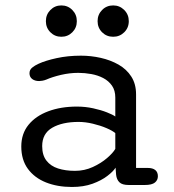

<svg xmlns="http://www.w3.org/2000/svg" viewBox="-20 -698 659 726"><path d="M466.5 1.5Q442 1.5 431.5 -8.8Q421 -19 419 -37.5L417 -64Q408.5 -50 386 -32.8Q363.5 -15.5 329.8 -3.2Q296 9 252 9Q197 9 153.8 -8.2Q110.5 -25.5 85.5 -59.5Q60.5 -93.5 60.5 -144Q60.5 -192.5 87.8 -226Q115 -259.5 162.5 -277.2Q210 -295 271 -295Q302.5 -295 332.2 -288.5Q362 -282 384.2 -273.2Q406.5 -264.5 416 -257.5V-329Q416 -356 403.5 -374Q391 -392 370.5 -402.8Q350 -413.5 325.2 -418Q300.5 -422.5 276 -422.5Q243.5 -422.5 210.5 -414.8Q177.5 -407 155 -397Q147.5 -394 140.2 -392.8Q133 -391.5 128 -391.5Q112 -391.5 101.8 -399.2Q91.5 -407 91.5 -421Q91.5 -434 101.5 -442.2Q111.5 -450.5 126 -457Q152 -469 194.2 -478.2Q236.5 -487.5 286 -487.5Q324 -487.5 360.8 -479.2Q397.5 -471 428 -453.8Q458.5 -436.5 476.5 -408.5Q494.5 -380.5 494.5 -341V-63H538.5Q557.5 -63 567.2 -55Q577 -47 577 -31.5Q577 -17 565.8 -7.8Q554.5 1.5 527.5 1.5ZM416 -194.5Q406 -203.5 382.8 -213.5Q359.5 -223.5 331.2 -230.2Q303 -237 277 -237Q215.5 -237 177.5 -215Q139.5 -193 139.5 -145.5Q139.5 -111.5 155.5 -90.8Q171.5 -70 199.5 -61Q227.5 -52 263.5 -52Q299.5 -52 331 -66.5Q362.5 -81 385 -100.5Q407.5 -120 416 -135ZM212 -559Q187.5 -559 170.5 -576Q153.5 -593 153.5 -618Q153.5 -643 170.5 -660.2Q187.5 -677.5 212 -677.5Q236.5 -677.5 253.5 -660.2Q270.5 -643 270.5 -618Q270.5 -593 253.5 -576Q236.5 -559 212 -559ZM408 -559Q383 -559 366 -576Q349 -593 349 -618Q349 -643 366 -660.2Q383 -677.5 408 -677.5Q432.5 -677.5 449.8 -660.2Q467 -643 467 -618Q467 -593 449.8 -576Q432.5 -559 408 -559Z"/></svg>

Font: Sono ExtraLight Monospace
Style: Regular
Weight: 400
Version: Version 2.112